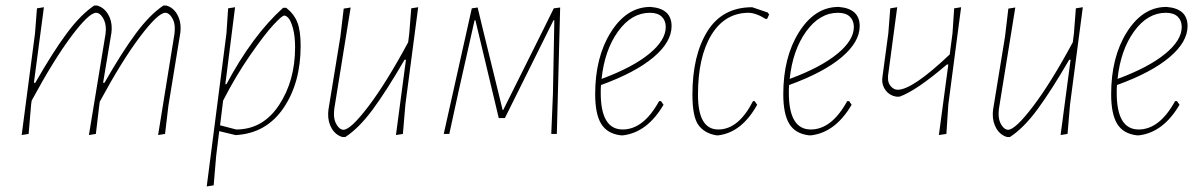

<svg xmlns="http://www.w3.org/2000/svg" viewBox="-20 -482 4322 691"><path d="M138 -456 102 -184H107Q171 -296 221 -363Q271 -430 319 -462H330Q354 -455 368.5 -431.5Q383 -408 382 -377L381 -364L351 -184H356Q420 -296 470 -363Q520 -430 568 -462H579Q603 -455 617 -431.5Q631 -408 630 -377L629 -364L586 -101L574 0L549 4L608 -361L609 -376Q610 -401 599 -418.5Q588 -436 575 -436Q549 -436 484 -350Q419 -264 339 -116L337 -101L325 0L300 4L360 -361L361 -376Q361 -401 350 -418.5Q339 -436 326 -436Q300 -436 236.5 -351Q173 -266 94 -120L92 -106L83 0L58 4L106 -362L113 -452Z M826 -456 791 -179H795Q889 -355 999 -454H1010Q1038 -432 1050 -402Q1062 -372 1062 -317Q1062 -184 1000.5 -93.5Q939 -3 831 4H827L769 -10L758 79L749 185L724 189L795 -362L801 -452ZM1003 -426Q995 -426 963.5 -392Q932 -358 880 -283Q828 -208 783 -120L772 -31L830 -16Q926 -16 984 -103.5Q1042 -191 1042 -312Q1042 -352 1034.5 -379.5Q1027 -407 1018.5 -416.5Q1010 -426 1003 -426Z M1242 -455 1183 -90 1182 -75Q1181 -50 1192 -32.5Q1203 -15 1216 -15Q1242 -15 1306.5 -100Q1371 -185 1449 -330L1453 -362L1460 -452L1485 -456L1439 -106L1430 0L1405 4L1441 -267H1436Q1371 -155 1321.5 -88Q1272 -21 1223 11H1212Q1188 4 1174 -19.5Q1160 -43 1161 -74L1162 -87L1205 -350L1217 -451Z M1577 0 1678 -452 1699 -455 1717 -380 1789 -86H1791L1941 -387L1973 -452L1996 -455L1984 0H1964L1970 -145L1975 -409H1972L1797 -57H1775L1691 -409H1688L1631 -156L1597 0Z M2368 -105Q2310 -6 2223 5H2214Q2165 -1 2143.5 -36.5Q2122 -72 2122 -143Q2122 -276 2178 -365.5Q2234 -455 2317 -457H2322Q2397 -451 2397 -388Q2397 -331 2332 -276Q2267 -221 2143 -176Q2142 -167 2142 -148Q2142 -16 2221 -16Q2296 -16 2352 -118H2359ZM2319 -436Q2253 -436 2204.5 -369Q2156 -302 2145 -198Q2256 -239 2316 -288Q2376 -337 2376 -385Q2376 -408 2361.5 -422Q2347 -436 2319 -436Z M2687 -456 2743 -437 2748 -430 2742 -416 2737 -413Q2700 -436 2673 -436Q2588 -435 2540 -356Q2492 -277 2492 -141Q2492 -16 2565 -16Q2638 -16 2690 -118H2696L2705 -105Q2650 -6 2566 5H2558Q2516 -2 2494 -31.5Q2472 -61 2472 -142Q2472 -283 2526 -369.5Q2580 -456 2687 -456Z M3045 -105Q2987 -6 2900 5H2891Q2842 -1 2820.5 -36.5Q2799 -72 2799 -143Q2799 -276 2855 -365.5Q2911 -455 2994 -457H2999Q3074 -451 3074 -388Q3074 -331 3009 -276Q2944 -221 2820 -176Q2819 -167 2819 -148Q2819 -16 2898 -16Q2973 -16 3029 -118H3036ZM2996 -436Q2930 -436 2881.5 -369Q2833 -302 2822 -198Q2933 -239 2993 -288Q3053 -337 3053 -385Q3053 -408 3038.5 -422Q3024 -436 2996 -436Z M3209 -456 3176 -209V-198Q3176 -183 3186.5 -171Q3197 -159 3211 -159Q3264 -159 3398 -286L3408 -362L3414 -452L3439 -456L3393 -106L3386 0L3359 4L3393 -250H3388Q3277 -155 3217 -134H3206Q3182 -138 3168 -156Q3154 -174 3155 -197L3156 -206L3177 -362L3184 -452Z M3634 -455 3575 -90 3574 -75Q3573 -50 3584 -32.5Q3595 -15 3608 -15Q3634 -15 3698.5 -100Q3763 -185 3841 -330L3845 -362L3852 -452L3877 -456L3831 -106L3822 0L3797 4L3833 -267H3828Q3763 -155 3713.5 -88Q3664 -21 3615 11H3604Q3580 4 3566 -19.5Q3552 -43 3553 -74L3554 -87L3597 -350L3609 -451Z M4225 -105Q4167 -6 4080 5H4071Q4022 -1 4000.5 -36.5Q3979 -72 3979 -143Q3979 -276 4035 -365.5Q4091 -455 4174 -457H4179Q4254 -451 4254 -388Q4254 -331 4189 -276Q4124 -221 4000 -176Q3999 -167 3999 -148Q3999 -16 4078 -16Q4153 -16 4209 -118H4216ZM4176 -436Q4110 -436 4061.5 -369Q4013 -302 4002 -198Q4113 -239 4173 -288Q4233 -337 4233 -385Q4233 -408 4218.5 -422Q4204 -436 4176 -436Z"/></svg>

Font: Alegreya Sans Thin
Style: Italic
Weight: 100
Italic angle: -7°
Designer: Juan Pablo del Peral
Foundry: Huerta Tipografica
Version: Version 2.007